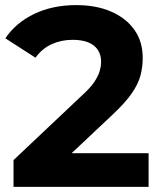

<svg xmlns="http://www.w3.org/2000/svg" viewBox="-20 -732 630 752"><path d="M33 0V-105L303 -360Q335 -389 350 -412Q365 -435 370.5 -454Q376 -473 376 -489Q376 -531 347.5 -553.5Q319 -576 264 -576Q220 -576 182.5 -559Q145 -542 119 -506L1 -582Q41 -642 113 -677Q185 -712 279 -712Q357 -712 415.5 -686.5Q474 -661 506.5 -615Q539 -569 539 -505Q539 -471 530.5 -437.5Q522 -404 496.5 -367Q471 -330 422 -284L198 -73L167 -132H562V0Z"/></svg>

Font: Montserrat Thin
Style: Bold
Weight: 700
Version: Version 9.000